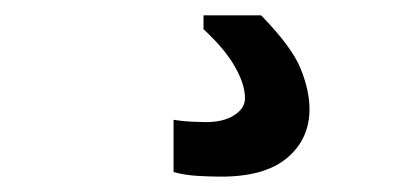

<svg xmlns="http://www.w3.org/2000/svg" viewBox="-20 -54 540 250"><path d="M206 102Q218 104 230.5 104.5Q243 105 248 105Q271 105 285 96Q299 87 299 74Q299 56 286 33Q273 10 245 -16V-34H320Q360 7 371.5 35.5Q383 64 383 88Q383 127 354 151.5Q325 176 268 176Q254 176 237 175Q220 174 206 170Z"/></svg>

Font: D2Coding ligature
Style: Bold
Weight: 700
Monospace: yes
Designer: Yong-Rak Park; Jeong-Hwan Yoon; Sang-Min Lee;
Foundry: NHN Corporation
Version: Version 1.3.2; Build 20180524